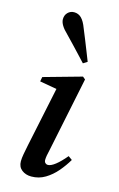

<svg xmlns="http://www.w3.org/2000/svg" viewBox="-117 -793 529 856"><g transform="rotate(15 147.0 -364.5)"><path d="M57 -40Q57 -54 60.5 -73.5Q64 -93 69 -117L129 -403L145 -389L48 -406L52 -427L227 -476L239 -466L168 -122Q164 -106 162 -94Q160 -82 160 -74Q160 -65 165 -60Q170 -55 177 -55Q191 -55 211.5 -71Q232 -87 257 -117L275 -104Q258 -75 235 -48Q212 -21 183 -3.5Q154 14 119 14Q93 14 75 0Q57 -14 57 -40ZM230 -545 211 -533Q194 -552 177.5 -569Q161 -586 144.5 -604Q128 -622 110 -640Q92 -657 83 -672Q74 -687 74 -700Q74 -719 86 -731Q98 -743 115 -743Q135 -743 149 -729Q163 -715 174 -685Q184 -662 193 -638.5Q202 -615 211.5 -592Q221 -569 230 -545Z"/></g></svg>

Font: Source Serif 4 48pt SemiBold
Style: Italic
Weight: 600
Italic angle: -12°
Designer: Frank Grießhammer
Foundry: Adobe Systems Incorporated
Version: Version 4.004;hotconv 1.0.116;makeotfexe 2.5.65601